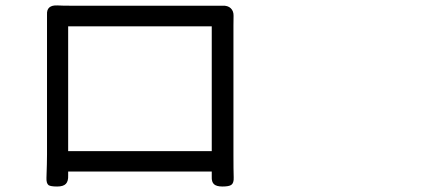

<svg xmlns="http://www.w3.org/2000/svg" viewBox="-20 -680 1540 700"><path d="M188.5 0Q165 0 157.2 -4.9Q148.4 -11.7 149.4 -32.2Q151.4 -86.9 151.4 -116.2V-586.9Q151.4 -607.4 151.4 -627Q149.4 -662.1 189.5 -660.2Q207 -659.2 234.4 -659.2H749Q770.5 -659.2 791 -659.2Q810.5 -660.2 821.3 -649.9Q832 -639.6 831.5 -622.1Q831.1 -604.5 831.1 -586.9V-115.2Q831.1 -59.6 832 -33.2Q833 -12.7 823.2 -5.9Q814.5 0 791 0Q769.5 0 760.3 -8.3Q751 -16.6 752 -36.1Q752 -45.9 752 -54.7H490.2H228.5Q228.5 -47.9 228.5 -41Q229.5 -19.5 220.2 -9.8Q210.9 0 188.5 0ZM228.5 -128.9H490.2H752V-584H228.5Z"/></svg>

Font: Bpmf GenSen Rounded R
Style: R
Weight: 400
Foundry: But Ko
Version: Version 1.320